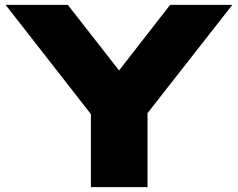

<svg xmlns="http://www.w3.org/2000/svg" viewBox="-20 -770 980 790"><path d="M354 0V-368H587V0ZM3 -750H259L520 -416H420L680 -750H936L545 -251L395 -248Z"/></svg>

Font: Unbounded ExtraBold
Style: Regular
Weight: 800
Designer: Luke Prowse, Jean-Baptiste Morizot, Fátima Lázaro, Florian Runge
Foundry: NaN
Version: Version 1.701;gftools[0.9.28.dev5+ged2979d]